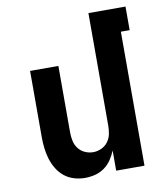

<svg xmlns="http://www.w3.org/2000/svg" viewBox="-83 -805 766 882"><g transform="rotate(-10 300.0 -363.5)"><path d="M243 8Q217 8 192 0.5Q167 -7 147 -23Q127 -39 113.5 -61.5Q100 -84 92.5 -108.5Q85 -133 82 -158.5Q79 -184 79 -210V-520H211V-210Q211 -190 215 -170.5Q219 -151 231 -135Q243 -119 261.5 -110.5Q280 -102 300 -102Q320 -102 338.5 -110.5Q357 -119 369 -135Q381 -151 385 -170.5Q389 -190 389 -210V-735H562V-625H521V0H389V-94Q380 -72 366.5 -52Q353 -32 333.5 -18Q314 -4 290.5 2Q267 8 243 8Z"/></g></svg>

Font: Iosevka Extrabold Extended
Style: Regular
Weight: 800
Width: 7
Monospace: yes
Designer: Belleve Invis
Foundry: Belleve Invis
Version: Version 32.5.0; ttfautohint (v1.8.4)